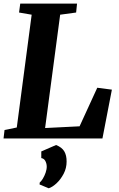

<svg xmlns="http://www.w3.org/2000/svg" viewBox="-20 -763 655 1058"><path d="M-0.5 0 5 -46.5 72.5 -60.5 154.5 -682 85 -694 91.5 -743H404.5L399.5 -694L311.5 -682L228.5 -57.5L418.5 -67L516 -279.5L596.5 -269L544.5 0ZM198 253.5 199 242.5Q206.5 237 215.8 222Q225 207 231.5 188.2Q238 169.5 237.5 153.5Q237 137.5 229.8 124Q222.5 110.5 207.5 108V71.5L289 36Q321.5 49 334.5 71.5Q347.5 94 347 127.5Q347 163.5 330.8 194.5Q314.5 225.5 291.8 246.8Q269 268 248.5 274.5Z"/></svg>

Font: Merriweather 28pt ExtraBold
Style: Italic
Weight: 800
Italic angle: -7.8°
Version: Version 2.101